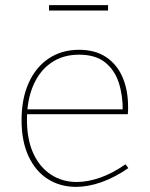

<svg xmlns="http://www.w3.org/2000/svg" viewBox="-20 -722 586 748"><path d="M276 6Q215 6 167 -24Q119 -54 91.5 -112.5Q64 -171 64 -254Q64 -337 91.5 -398.5Q119 -460 169.5 -494Q220 -528 288 -528Q351 -528 393.5 -499.5Q436 -471 457.5 -421Q479 -371 479 -305Q479 -300 479 -294Q479 -288 478 -277H73V-296H467L458 -290Q459 -349 443 -399Q427 -449 389.5 -479Q352 -509 288 -509Q225 -509 179.5 -477.5Q134 -446 109.5 -389Q85 -332 85 -256Q85 -178 110 -124Q135 -70 179 -41.5Q223 -13 279 -13Q322 -13 370.5 -30Q419 -47 469 -82L480 -67Q426 -30 374.5 -12Q323 6 276 6ZM401 -702V-681H171V-702Z"/></svg>

Font: Bitter Thin
Style: Regular
Weight: 100
Designer: Sol Matas, and Bitter project Authors
Foundry: Sol Matas
Version: Version 2.002